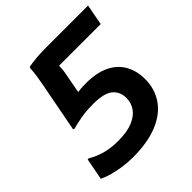

<svg xmlns="http://www.w3.org/2000/svg" viewBox="-197 -859 1010 1010"><g transform="rotate(-45 308.0 -354.0)"><path d="M178 -604 170 -709Q196 -714 228.5 -717Q261 -720 311 -720H615L593 -604ZM99 -316 142 -541Q146 -561 151.5 -590Q157 -619 161.5 -648.5Q166 -678 166 -698L170 -709L282 -702V-664Q283 -650 283.5 -631Q284 -612 283 -591Q282 -570 278 -550L249 -394ZM18 -29 41 -149H50Q76 -132 120 -118Q164 -104 222 -104Q290 -104 332 -121.5Q374 -139 394 -168Q414 -197 414 -233Q414 -281 381 -308Q348 -335 269 -335Q215 -335 174.5 -327.5Q134 -320 105 -312L99 -316L131 -401Q151 -408 178.5 -417Q206 -426 241 -432.5Q276 -439 317 -439Q398 -439 450.5 -413Q503 -387 528.5 -340.5Q554 -294 554 -234Q554 -162 516 -106Q478 -50 403 -19Q328 12 217 12Q178 12 139 6Q100 0 68.5 -9Q37 -18 18 -29Z"/></g></svg>

Font: Kufam SemiBold
Style: Italic
Weight: 600
Italic angle: -11°
Designer: Artur Schmal
Foundry: Original Type
Version: Version 1.301; ttfautohint (v1.8.3)